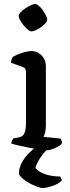

<svg xmlns="http://www.w3.org/2000/svg" viewBox="-20 -757 353 967"><path d="M216 0Q208 0 184 -3.5Q160 -7 130.5 -12.5Q101 -18 75 -24Q49 -30 37 -34Q37 -42 40.5 -49Q44 -56 47 -60L75 -65Q86 -67 94 -73.5Q102 -80 106.5 -96.5Q111 -113 111 -145V-394Q111 -402 108 -409Q105 -416 96 -419L35 -441Q36 -452 39.5 -460.5Q43 -469 47 -472Q64 -482 92.5 -491Q121 -500 139 -500Q168 -500 189.5 -478Q211 -456 211 -425V-125Q211 -105 207 -89.5Q203 -74 199 -68L285 -59Q287 -56 289.5 -50Q292 -44 292 -35Q287 -27 272.5 -19Q258 -11 242.5 -5.5Q227 0 216 0ZM138 -599Q131 -599 120 -608Q109 -617 98.5 -630Q88 -643 81 -656Q74 -669 74 -677Q74 -685 83.5 -695Q93 -705 107 -714.5Q121 -724 135 -730.5Q149 -737 157 -737Q165 -737 175.5 -728Q186 -719 195.5 -705.5Q205 -692 211.5 -679Q218 -666 218 -657Q218 -650 209 -640Q200 -630 187 -620.5Q174 -611 160.5 -605Q147 -599 138 -599ZM192 190Q186 190 170 184.5Q154 179 134.5 169Q115 159 98.5 146Q82 133 75 119Q75 92 88 66Q101 40 123 17Q145 -6 170 -24L245 -25Q217 -7 198 17Q179 41 169 61Q159 81 159 90Q179 112 212.5 122Q246 132 283 132Q285 135 288 141Q291 147 291 152Q277 168 246 179Q215 190 192 190Z"/></svg>

Font: Texturina Medium 12pt Medium
Style: Regular
Weight: 500
Version: Version 1.002